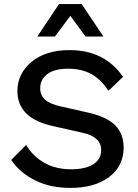

<svg xmlns="http://www.w3.org/2000/svg" viewBox="-20 -917 682 947"><path d="M490.2 -736.8H401.9L327.1 -838.9L251 -736.8H164.1L271 -897H382.8ZM323.2 -669.9Q495.6 -669.9 586.9 -538.1L515.1 -469.2Q477.5 -526.4 429.7 -552.2Q381.8 -578.1 316.9 -578.1Q247.6 -578.1 212.9 -551.3Q178.2 -524.4 178.2 -481.9Q178.2 -448.7 200.9 -426.8Q223.6 -404.8 279.8 -392.1L414.1 -361.8Q507.3 -340.8 548.6 -298.6Q589.8 -256.3 589.8 -189Q589.8 -97.7 518.3 -43.9Q446.8 9.8 328.1 9.8Q227.5 9.8 152.8 -27.6Q78.1 -64.9 35.2 -127.9L108.9 -202.1Q141.1 -147 198 -114.5Q254.9 -82 331.1 -82Q400.4 -82 439.7 -106.7Q479 -131.3 479 -176.8Q479 -242.2 387.2 -262.2L242.2 -294.9Q65.9 -333 65.9 -467.8Q65.9 -554.2 136 -612.1Q206.1 -669.9 323.2 -669.9Z"/></svg>

Font: Work Sans Medium
Style: Regular
Weight: 500
Designer: Wei Huang
Foundry: Wei Huang
Version: Version 2.012